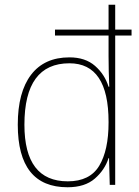

<svg xmlns="http://www.w3.org/2000/svg" viewBox="-20 -780 588 810"><path d="M266 -15Q83 -15 83 -254Q83 -513 273 -513Q438 -513 438 -266V-263Q438 -146 398.5 -80.5Q359 -15 266 -15ZM265 10Q338 10 380 -26.5Q422 -63 438 -113H440L443 0H466V-630H535V-655H466V-760H438V-655H212V-630H438V-543Q438 -482 441 -414H438Q422 -466 381 -502Q340 -538 273 -538Q167 -538 111 -464.5Q55 -391 55 -254Q55 10 265 10Z"/></svg>

Font: Noto Sans Display Thin
Style: Regular
Weight: 250
Designer: Monotype Design Team
Foundry: Monotype Imaging Inc.
Version: Version 1.900